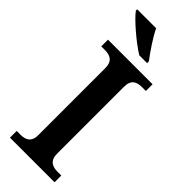

<svg xmlns="http://www.w3.org/2000/svg" viewBox="-301 -960 989 989"><g transform="rotate(45 194.0 -465.5)"><path d="M203 -771H260V-784C231 -822 187 -886 166 -931H28V-921C53 -886 144 -807 203 -771ZM32 0H357V-49H329C293 -49 262 -62 262 -113V-600C262 -653 291 -665 329 -665H357V-714H32V-665H59C95 -665 126 -653 126 -600V-112C126 -61 95 -49 59 -49H32Z"/></g></svg>

Font: Noto Serif Gurmukhi SemiBold
Style: Regular
Weight: 600
Designer: Vaibhav Singh and the Monotype Design Team
Foundry: Monotype Imaging Inc.
Version: Version 2.004